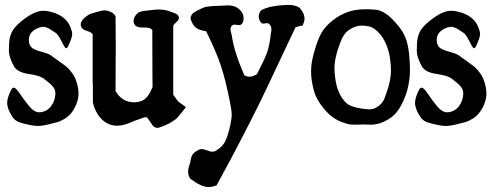

<svg xmlns="http://www.w3.org/2000/svg" viewBox="-20 -504 1982 770"><path d="M24.4 -142.6Q28.3 -152.3 35.2 -152.3Q43.9 -152.3 60.1 -127.9Q76.2 -103.5 96.7 -78.6Q117.2 -53.7 136.7 -53.7H140.6Q168 -56.6 184.1 -77.1Q200.2 -97.7 202.1 -126V-127.9Q202.1 -135.7 200.2 -142.6Q198.2 -149.4 192.4 -156.2Q186.5 -163.1 183.6 -166Q180.7 -168.9 169.9 -177.2Q159.2 -185.5 157.2 -187.5Q140.6 -201.2 94.7 -207.5Q48.8 -213.9 35.2 -239.3Q15.6 -275.4 15.6 -301.8Q15.6 -305.7 16.1 -314Q16.6 -322.3 16.6 -328.1Q17.6 -367.2 39.1 -393.1Q60.5 -418.9 101.6 -444.3Q129.9 -460.9 154.3 -460.9Q168 -460.9 185.5 -456.1Q245.1 -440.4 262.7 -394.5Q269.5 -377.9 269.5 -367.2Q269.5 -351.6 252 -316.4Q249 -310.5 246.1 -310.5Q241.2 -310.5 234.9 -323.2Q228.5 -335.9 219.7 -351.6Q210.9 -367.2 202.1 -373Q198.2 -375 189.9 -380.9Q181.6 -386.7 177.2 -389.2Q172.9 -391.6 166 -394Q159.2 -396.5 153.3 -396.5Q150.4 -396.5 140.6 -394.5Q95.7 -379.9 95.7 -343.8Q95.7 -336.9 96.7 -333Q100.6 -314.5 116.2 -307.1Q131.8 -299.8 154.8 -293.9Q177.7 -288.1 190.4 -277.3Q199.2 -270.5 220.2 -255.9Q241.2 -241.2 249.5 -233.9Q257.8 -226.6 269 -211.4Q280.3 -196.3 286.1 -177.7Q294.9 -151.4 294.9 -128.9Q294.9 -92.8 269.5 -55.7Q257.8 -39.1 241.2 -28.8Q224.6 -18.6 213.4 -15.1Q202.1 -11.7 173.8 -4.9Q150.4 1 132.8 1Q114.3 1 90.8 -4.9Q89.8 -4.9 83.5 -6.3Q77.1 -7.8 75.7 -8.3Q74.2 -8.8 68.8 -10.3Q63.5 -11.7 62 -12.2Q60.5 -12.7 56.2 -14.2Q51.8 -15.6 49.8 -17.1Q47.9 -18.6 44.4 -20.5Q41 -22.5 38.6 -24.9Q36.1 -27.3 33.7 -30.3Q31.2 -33.2 29.3 -36.1Q8.8 -67.4 8.8 -91.8Q8.8 -112.3 24.4 -142.6Z M725.6 -74.2Q701.2 -43 692.9 -33.7Q684.6 -24.4 666 -13.2Q647.5 -2 614.3 8.8Q603.5 8.8 597.7 4.4Q591.8 0 584.5 -12.2Q577.1 -24.4 569.3 -33.2Q562.5 -34.2 560.1 -33.7Q557.6 -33.2 551.3 -30.8Q544.9 -28.3 542 -27.3Q531.2 -24.4 502 -12.2Q472.7 0 452.1 0H447.3Q415 -1 391.6 -22.5Q363.3 -47.9 352.5 -92.8V-172.9Q352.5 -167 351.6 -167V-366.2Q346.7 -375 329.1 -379.9Q311.5 -384.8 306.6 -394.5Q300.8 -407.2 306.6 -417Q310.5 -423.8 314.9 -428.7Q319.3 -433.6 325.7 -438Q332 -442.4 335.4 -444.8Q338.9 -447.3 348.1 -450.2Q357.4 -453.1 359.9 -453.6Q362.3 -454.1 374 -457.5Q385.7 -460.9 387.7 -460.9Q401.4 -463.9 410.2 -460.9Q435.5 -455.1 443.4 -438.5Q444.3 -368.2 444.3 -311.5Q444.3 -300.8 443.8 -258.8Q443.4 -216.8 443.4 -138.7Q469.7 -93.8 517.6 -93.8Q526.4 -93.8 530.3 -94.7Q553.7 -97.7 567.4 -112.8Q581.1 -127.9 591.8 -155.3Q591.8 -196.3 591.3 -210Q590.8 -223.6 590.8 -383.8Q583 -393.6 563.5 -393.6H548.8Q527.3 -393.6 519.5 -405.3Q515.6 -412.1 515.6 -419.9Q515.6 -431.6 525.4 -444.3Q529.3 -449.2 534.2 -452.6Q539.1 -456.1 544.9 -457.5Q550.8 -459 555.2 -460Q559.6 -460.9 568.4 -461.4Q577.1 -461.9 581.1 -462.9Q601.6 -465.8 619.1 -465.8Q644.5 -465.8 669.9 -455.1Q670.9 -454.1 674.8 -453.1Q678.7 -452.1 680.7 -451.2Q682.6 -450.2 685.5 -448.7Q688.5 -447.3 689.9 -446.3Q691.4 -445.3 693.4 -443.4Q695.3 -441.4 696.3 -439Q697.3 -436.5 697.3 -433.6V-430.7Q697.3 -423.8 687 -415Q676.8 -406.2 674.8 -400.4V-124Q691.4 -101.6 693.8 -98.1Q696.3 -94.7 705.6 -88.9Q714.8 -83 725.6 -74.2Z M843.8 101.6Q872.1 85.9 883.8 61.5Q895.5 37.1 904.3 -5.9Q905.3 -12.7 906.2 -16.6Q909.2 -31.2 909.2 -43.9Q909.2 -60.5 902.3 -94.7Q884.8 -183.6 865.7 -240.7Q846.7 -297.9 806.6 -378.9Q781.2 -382.8 769 -390.6Q756.8 -398.4 749 -416Q744.1 -425.8 744.1 -431.6Q744.1 -440.4 754.9 -452.1Q764.6 -458 772.5 -462.4Q780.3 -466.8 788.6 -470.2Q796.9 -473.6 800.8 -475.1Q804.7 -476.6 814 -477.5Q823.2 -478.5 825.2 -479Q827.1 -479.5 839.4 -480Q851.6 -480.5 854.5 -480.5Q881.8 -482.4 893.6 -482.4Q925.8 -482.4 943.4 -462.9Q957 -449.2 957 -430.7Q957 -416 949.2 -407.2Q945.3 -403.3 939.5 -403.3Q936.5 -403.3 929.7 -404.3Q922.9 -405.3 919.9 -405.3Q914.1 -405.3 910.2 -401.4Q904.3 -394.5 904.3 -386.7Q904.3 -381.8 907.2 -371.1Q910.2 -360.4 910.2 -357.4Q919.9 -293 960 -202.1Q970.7 -196.3 980.5 -196.3Q995.1 -196.3 1010.7 -207Q1039.1 -261.7 1049.8 -290Q1060.5 -318.4 1065.4 -363.3Q1065.4 -366.2 1066.4 -370.6Q1067.4 -375 1067.9 -378.9Q1068.4 -382.8 1068.4 -386.7Q1068.4 -398.4 1060.5 -407.2Q1056.6 -411.1 1050.8 -411.1Q1048.8 -411.1 1043.9 -410.2Q1039.1 -409.2 1036.1 -409.2Q1030.3 -409.2 1027.3 -413.1Q1017.6 -424.8 1017.6 -437.5Q1017.6 -450.2 1027.3 -462.9Q1060.5 -480.5 1116.2 -483.4Q1120.1 -483.4 1126.5 -483.9Q1132.8 -484.4 1135.7 -484.4Q1163.1 -484.4 1180.7 -473.6Q1201.2 -451.2 1201.2 -428.7Q1201.2 -418 1195.3 -406.2Q1193.4 -402.3 1193.4 -401.9Q1193.4 -401.4 1191.4 -400.9Q1189.5 -400.4 1188 -400.9Q1186.5 -401.4 1180.2 -399.4Q1173.8 -397.5 1165 -394.5Q1134.8 -331.1 1090.3 -236.3Q1045.9 -141.6 1022.9 -94.7Q1000 -47.9 954.6 40.5Q909.2 128.9 848.6 239.3Q831.1 246.1 815.4 246.1Q788.1 246.1 743.2 212.9Q734.4 200.2 734.4 183.6Q734.4 170.9 743.2 146.5Q746.1 124 753.4 114.3Q760.7 104.5 777.3 96.7Q783.2 93.8 789.1 93.8Q796.9 93.8 810.5 99.1Q824.2 104.5 831.1 104.5Q837.9 104.5 843.8 101.6Z M1380.9 -384.8Q1357.4 -370.1 1343.8 -331.1Q1321.3 -272.5 1321.3 -229.5Q1321.3 -208 1325.2 -185.5Q1334 -124 1369.1 -90.8Q1385.7 -75.2 1430.7 -68.4Q1433.6 -68.4 1444.3 -66.9Q1455.1 -65.4 1460 -65.4Q1477.5 -65.4 1491.2 -74.2Q1502 -80.1 1509.8 -89.4Q1517.6 -98.6 1520.5 -106Q1523.4 -113.3 1529.3 -129.9Q1547.9 -179.7 1547.9 -221.7Q1547.9 -247.1 1543.9 -271.5Q1535.2 -327.1 1505.9 -365.2Q1482.4 -393.6 1458 -398.4Q1444.3 -401.4 1432.6 -401.4Q1405.3 -401.4 1380.9 -384.8ZM1434.6 -4.9Q1421.9 -3.9 1402.3 -3.9Q1382.8 -3.9 1371.1 -7.8Q1330.1 -18.6 1299.8 -45.9Q1249 -95.7 1237.3 -146.5Q1227.5 -184.6 1227.5 -217.8Q1227.5 -253.9 1240.2 -295.9Q1252.9 -342.8 1268.6 -371.1Q1284.2 -399.4 1316.4 -423.8Q1371.1 -466.8 1442.4 -466.8H1456.1Q1481.4 -465.8 1491.7 -464.4Q1502 -462.9 1518.1 -454.6Q1534.2 -446.3 1550.8 -429.7Q1588.9 -391.6 1602.5 -361.3Q1620.1 -324.2 1623 -255.9Q1624 -243.2 1624 -220.7Q1624 -180.7 1612.3 -138.7Q1592.8 -76.2 1562.5 -44.9Q1541 -22.5 1501 -8.8Q1483.4 -3.9 1465.8 -3.9Q1460.9 -3.9 1450.7 -4.4Q1440.4 -4.9 1434.6 -4.9Z M1660.2 -142.6Q1664.1 -152.3 1670.9 -152.3Q1679.7 -152.3 1695.8 -127.9Q1711.9 -103.5 1732.4 -78.6Q1752.9 -53.7 1772.5 -53.7H1776.4Q1803.7 -56.6 1819.8 -77.1Q1835.9 -97.7 1837.9 -126V-127.9Q1837.9 -135.7 1835.9 -142.6Q1834 -149.4 1828.1 -156.2Q1822.3 -163.1 1819.3 -166Q1816.4 -168.9 1805.7 -177.2Q1794.9 -185.5 1793 -187.5Q1776.4 -201.2 1730.5 -207.5Q1684.6 -213.9 1670.9 -239.3Q1651.4 -275.4 1651.4 -301.8Q1651.4 -305.7 1651.9 -314Q1652.3 -322.3 1652.3 -328.1Q1653.3 -367.2 1674.8 -393.1Q1696.3 -418.9 1737.3 -444.3Q1765.6 -460.9 1790 -460.9Q1803.7 -460.9 1821.3 -456.1Q1880.9 -440.4 1898.4 -394.5Q1905.3 -377.9 1905.3 -367.2Q1905.3 -351.6 1887.7 -316.4Q1884.8 -310.5 1881.8 -310.5Q1877 -310.5 1870.6 -323.2Q1864.3 -335.9 1855.5 -351.6Q1846.7 -367.2 1837.9 -373Q1834 -375 1825.7 -380.9Q1817.4 -386.7 1813 -389.2Q1808.6 -391.6 1801.8 -394Q1794.9 -396.5 1789.1 -396.5Q1786.1 -396.5 1776.4 -394.5Q1731.4 -379.9 1731.4 -343.8Q1731.4 -336.9 1732.4 -333Q1736.3 -314.5 1752 -307.1Q1767.6 -299.8 1790.5 -293.9Q1813.5 -288.1 1826.2 -277.3Q1835 -270.5 1856 -255.9Q1877 -241.2 1885.3 -233.9Q1893.6 -226.6 1904.8 -211.4Q1916 -196.3 1921.9 -177.7Q1930.7 -151.4 1930.7 -128.9Q1930.7 -92.8 1905.3 -55.7Q1893.6 -39.1 1877 -28.8Q1860.4 -18.6 1849.1 -15.1Q1837.9 -11.7 1809.6 -4.9Q1786.1 1 1768.6 1Q1750 1 1726.6 -4.9Q1725.6 -4.9 1719.2 -6.3Q1712.9 -7.8 1711.4 -8.3Q1710 -8.8 1704.6 -10.3Q1699.2 -11.7 1697.8 -12.2Q1696.3 -12.7 1691.9 -14.2Q1687.5 -15.6 1685.5 -17.1Q1683.6 -18.6 1680.2 -20.5Q1676.8 -22.5 1674.3 -24.9Q1671.9 -27.3 1669.4 -30.3Q1667 -33.2 1665 -36.1Q1644.5 -67.4 1644.5 -91.8Q1644.5 -112.3 1660.2 -142.6Z"/></svg>

Font: LPEducational
Style: Medium
Weight: 500
Designer: Based on Essays1743, by John Stracke, which says:

Based on the typeface in a 1743 English translation of the essays of 
Version: Version 001.204